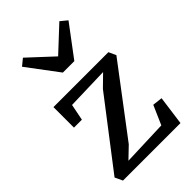

<svg xmlns="http://www.w3.org/2000/svg" viewBox="-255 -960 1054 1054"><g transform="rotate(-45 272.0 -433.0)"><path d="M392.4 -498.4 144.2 -491.2 125.3 -395.8H63.7V-555.1H490.1L509.7 -512.4L211.8 -118.4L146.6 -55.8L411.5 -65.4L460.3 -176.7L517.9 -169.9L494.9 0H48.4L27.6 -44.5L326.3 -433.7ZM137.1 -865.4 278.8 -733.8 420.1 -865.6 459.1 -833.6 323.3 -652.5H234.3L98.4 -833.8Z"/></g></svg>

Font: Merriweather 7pt Light
Style: Regular
Weight: 300
Designer: Eben Sorkin
Foundry: Eben Sorkin
Version: Version 2.200;gftools[0.9.31]